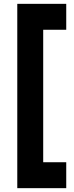

<svg xmlns="http://www.w3.org/2000/svg" viewBox="-20 -800 383 1000"><path d="M70 180V-780H325V-645H205V45H325V180Z"/></svg>

Font: Mohave Bold
Style: Regular
Weight: 700
Designer: Gumpita Rahayu
Foundry: Tokotype
Version: Version 2.002;PS 002.002;hotconv 1.0.88;makeotf.lib2.5.64775